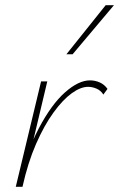

<svg xmlns="http://www.w3.org/2000/svg" viewBox="-20 -723 461 743"><path d="M50 0Q82 -135 130.5 -227Q179 -319 231.5 -365.5Q284 -412 328 -412Q348 -412 366 -404Q384 -396 396 -379L380 -357Q370 -373 353.5 -380Q337 -387 321 -387Q292 -387 257.5 -362Q223 -337 187 -287.5Q151 -238 119.5 -166Q88 -94 67 0ZM41 0 139 -408H163L66 0ZM237 -513 389 -703H421L261 -513Z"/></svg>

Font: Ysabeau Infant Thin
Style: Italic
Weight: 250
Italic angle: -12°
Designer: Christian Thalmann (Catharsis Fonts)
Version: Version 2.001;gftools[0.9.30]; featfreeze: ss01,ss02,lnum